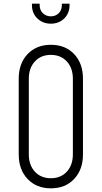

<svg xmlns="http://www.w3.org/2000/svg" viewBox="-20 -1010 554 1046"><path d="M257 16Q178.5 16 130.2 -35Q82 -86 82 -169V-581Q82 -664.5 130.2 -715.2Q178.5 -766 257 -766Q336 -766 384 -715.2Q432 -664.5 432 -581V-169Q432 -86 384 -35Q336 16 257 16ZM257 -39Q311 -39 344 -74.8Q377 -110.5 377 -169V-581Q377 -639.5 344 -675.2Q311 -711 257 -711Q203 -711 170 -675.2Q137 -639.5 137 -581V-169Q137 -110.5 170 -74.8Q203 -39 257 -39ZM257 -881Q213.5 -881 183.8 -909.2Q154 -937.5 154 -983V-990H196V-983Q196 -954.5 213.8 -937.8Q231.5 -921 257 -921Q282.5 -921 299.8 -937.8Q317 -954.5 317 -983V-990H359V-983Q359 -937.5 329.8 -909.2Q300.5 -881 257 -881Z"/></svg>

Font: Mohave Light Light
Style: Regular
Weight: 300
Version: Version 2.003